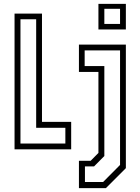

<svg xmlns="http://www.w3.org/2000/svg" viewBox="-20 -770 724 990"><path d="M55 0V-700H196.5V-141.5H347V0ZM85.5 -30H317V-111H166.5V-670.5H85.5ZM487.5 -618V-750H629V-618ZM518 -646.5H599V-724.5H518ZM387 200V59H447.5L487.5 18.5V-399H387V-540H629V97L526 200ZM418 168.5H511.5L599 80.5V-510H416.5V-429.5H518V34.5L465 88H418Z"/></svg>

Font: Tourney Condensed Light
Style: Regular
Weight: 300
Width: 3
Designer: Tyler Finck
Foundry: Etcetera Type Co
Version: Version 1.010; ttfautohint (v1.8.3)